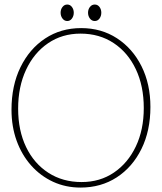

<svg xmlns="http://www.w3.org/2000/svg" viewBox="-20 -836 732 868"><path d="M347 -709Q438 -709 508.8 -663Q579.5 -617 619.8 -536.5Q660 -456 660 -352.5Q660 -245 619.5 -162.8Q579 -80.5 507.8 -34.2Q436.5 12 344 12Q277 12 220 -14.2Q163 -40.5 120.8 -88Q78.5 -135.5 55.2 -199.8Q32 -264 32 -340Q32 -449 72.5 -532Q113 -615 184 -662Q255 -709 347 -709ZM630 -347.5Q630 -447.5 594 -523.2Q558 -599 493.5 -641.5Q429 -684 344 -684Q261 -684 197.2 -640.5Q133.5 -597 97.8 -520.5Q62 -444 62 -345Q62 -246 98 -171.2Q134 -96.5 198.8 -54.8Q263.5 -13 349 -13Q432 -13 495.2 -56Q558.5 -99 594.2 -174.2Q630 -249.5 630 -347.5ZM284 -741Q271 -741 262.5 -752.2Q254 -763.5 254 -778.5Q254 -793.5 262.5 -804.5Q271 -815.5 284 -815.5Q297 -815.5 305.2 -804.5Q313.5 -793.5 313.5 -778.5Q313.5 -763.5 305.2 -752.2Q297 -741 284 -741ZM408.5 -741Q395 -741 386.5 -752.2Q378 -763.5 378 -778.5Q378 -793.5 386.5 -804.5Q395 -815.5 408.5 -815.5Q421.5 -815.5 429.8 -804.5Q438 -793.5 438 -778.5Q438 -763.5 429.8 -752.2Q421.5 -741 408.5 -741Z"/></svg>

Font: Fraunces 144pt S100 Thin
Style: Regular
Weight: 100
Version: Version 1.000; ttfautohint (v1.8.3)